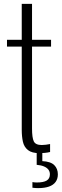

<svg xmlns="http://www.w3.org/2000/svg" viewBox="-20 -783 318 989"><path d="M184 6Q144 6 124 -10Q104 -26 98 -53Q92 -80 92 -114V-543H16V-578H92V-763H145V-578H243V-543H145V-121Q145 -74 154 -55Q163 -36 195 -36Q205 -36 216.5 -37.5Q228 -39 238 -41V0Q226 3 211 4.5Q196 6 184 6ZM176 186Q169 186 162 185.5Q155 185 147 184V155Q153 156 158.5 156.5Q164 157 169 157Q204 157 220.5 147Q237 137 237 115Q237 101 229.5 91Q222 81 207 74.5Q192 68 169 66V0H198V47Q241 49 259.5 67.5Q278 86 278 115Q278 138 266.5 154Q255 170 232.5 178Q210 186 176 186Z"/></svg>

Font: Oswald ExtraLight
Style: Regular
Weight: 250
Designer: Vernon Adams
Foundry: Vernon Adams
Version: Version 4.100; ttfautohint (v1.8.1.43-b0c9)